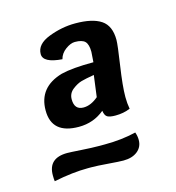

<svg xmlns="http://www.w3.org/2000/svg" viewBox="-71 -705 482 527"><g transform="rotate(-15 170.0 -441.0)"><path d="M188 -643Q237 -643 261.5 -626.5Q286 -610 286 -570Q286 -556 277.5 -499.5Q269 -443 269 -412Q269 -394 272 -378Q253 -370 230 -370Q214 -370 207 -374Q200 -378 198 -392Q167 -366 125 -366Q48 -366 48 -433Q48 -499 117 -519Q149 -527 209 -527Q211 -551 211 -556Q211 -577 203 -585.5Q195 -594 174 -594Q162 -594 147.5 -583.5Q133 -573 129 -557Q75 -561 75 -586Q75 -614 112.5 -628.5Q150 -643 188 -643ZM270 -311Q274 -300 274 -289Q274 -269 259 -257Q244 -245 219 -245Q207 -245 176 -247.5Q145 -250 128 -250H119Q76 -250 22 -239Q21 -245 21 -256Q21 -305 75 -305Q83 -305 114 -303Q145 -301 164 -301H181Q229 -301 270 -311ZM193 -432 201 -493Q177 -489 164.5 -485.5Q152 -482 138.5 -471.5Q125 -461 125 -444Q125 -414 151 -414Q172 -414 193 -432Z"/></g></svg>

Font: Overlock
Style: Bold Italic
Weight: 700
Designer: Dario Muhafara
Foundry: Dario Manuel Muhafara
Version: Version 1.002